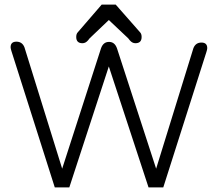

<svg xmlns="http://www.w3.org/2000/svg" viewBox="-20 -820 953 840"><path d="M320.3 -678.7 424.8 -799.8H486.3L592.8 -678.7Q599.6 -671.9 599.6 -658.2Q599.6 -630.9 572.3 -630.9Q558.6 -630.9 547.9 -643.6L541 -652.3L456.1 -732.4L372.1 -652.3L365.2 -643.6Q354.5 -630.9 340.8 -630.9Q313.5 -630.9 313.5 -658.2Q313.5 -671.9 320.3 -678.7ZM663.1 -82 826.2 -609.4Q835.9 -633.8 861.3 -633.8Q886.7 -633.8 886.7 -609.4Q886.7 -603.5 882.8 -591.8L694.3 0H629.9L456.1 -529.3L283.2 0H219.7L30.3 -595.7Q26.4 -607.4 26.4 -613.3Q26.4 -637.7 51.8 -637.7Q77.1 -637.7 86.9 -613.3L252 -82L421.9 -608.4Q431.6 -636.7 457 -636.7Q482.4 -636.7 492.2 -607.4Z"/></svg>

Font: Jura
Style: Medium
Weight: 500
Version: Version 2.6.1